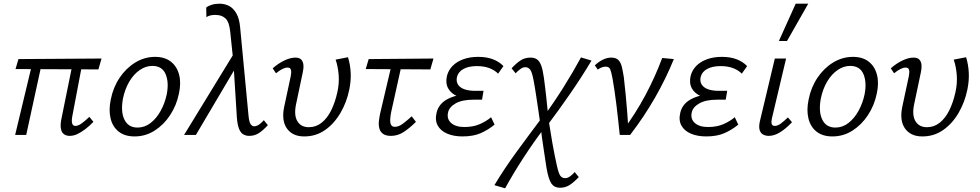

<svg xmlns="http://www.w3.org/2000/svg" viewBox="-20 -731 5307 1040"><path d="M357 5Q339 5 326 -4.5Q313 -14 309.5 -36Q306 -58 314 -94L378 -409H430L371 -98Q369 -87 369 -75.5Q369 -64 373.5 -56.5Q378 -49 389 -49Q403 -49 421.5 -62Q440 -75 464 -98L486 -71Q464 -48 441.5 -31Q419 -14 398.5 -4.5Q378 5 357 5ZM62 0 160 -409H211L122 0ZM513 -355 64 -357 80 -411 530 -414Z M709 8Q656 8 623 -18Q590 -44 579 -89.5Q568 -135 580 -192Q593 -258 628 -310Q663 -362 713 -392.5Q763 -423 820 -423Q872 -423 905 -397.5Q938 -372 950 -327Q962 -282 949 -223Q936 -160 901.5 -107.5Q867 -55 817.5 -23.5Q768 8 709 8ZM725 -40Q764 -40 796 -65Q828 -90 850.5 -131Q873 -172 883 -219Q896 -285 877 -329.5Q858 -374 805 -374Q770 -374 737.5 -352Q705 -330 681 -290Q657 -250 646 -197Q633 -126 654 -83Q675 -40 725 -40Z M1330 5Q1312 5 1297.5 -3.5Q1283 -12 1274.5 -34Q1266 -56 1263 -95L1244 -397L1227 -559Q1222 -611 1202 -630.5Q1182 -650 1149 -650Q1134 -651 1120 -647.5Q1106 -644 1098 -638L1097 -690Q1107 -699 1126.5 -705Q1146 -711 1169 -711Q1196 -711 1219.5 -699.5Q1243 -688 1260 -659Q1277 -630 1281 -580L1326 -106Q1329 -72 1337 -59.5Q1345 -47 1357 -47Q1371 -47 1385 -57.5Q1399 -68 1409 -80L1431 -53Q1406 -26 1383 -10.5Q1360 5 1330 5ZM977 0 1253 -451 1265 -379 1041 0Z M1628 8Q1565 8 1534.5 -34.5Q1504 -77 1519 -151L1555 -319Q1557 -329 1557.5 -339.5Q1558 -350 1554 -357.5Q1550 -365 1537 -365Q1525 -365 1509 -357Q1493 -349 1475 -334L1457 -361Q1488 -388 1520.5 -403.5Q1553 -419 1580 -419Q1602 -419 1612 -408Q1622 -397 1623.5 -379Q1625 -361 1620 -339L1584 -168Q1571 -108 1590.5 -75Q1610 -42 1653 -42Q1692 -42 1722.5 -66.5Q1753 -91 1774 -133.5Q1795 -176 1807 -230Q1818 -278 1814.5 -324Q1811 -370 1798 -408L1865 -421Q1877 -383 1879.5 -339Q1882 -295 1872 -246Q1858 -177 1824 -119Q1790 -61 1740.5 -26.5Q1691 8 1628 8Z M2098 5Q2069 5 2054 -6.5Q2039 -18 2034.5 -36.5Q2030 -55 2032.5 -76Q2035 -97 2039 -116L2108 -409H2162L2098 -120Q2094 -98 2093.5 -81Q2093 -64 2099 -54Q2105 -44 2119 -44Q2139 -44 2161.5 -60.5Q2184 -77 2210 -101L2233 -71Q2200 -38 2167.5 -16.5Q2135 5 2098 5ZM1961 -357 1977 -411 2328 -414 2311 -355Z M2485 8Q2438 8 2402.5 -7Q2367 -22 2351 -51Q2335 -80 2345 -121Q2357 -172 2410.5 -197.5Q2464 -223 2545 -223L2542 -194Q2495 -194 2459 -209Q2423 -224 2407.5 -252.5Q2392 -281 2401 -320Q2409 -351 2431.5 -374Q2454 -397 2489.5 -410Q2525 -423 2570 -423Q2616 -423 2650 -410Q2684 -397 2707 -373L2678 -332Q2661 -350 2632 -361.5Q2603 -373 2563 -373Q2519 -373 2490.5 -357.5Q2462 -342 2455 -313Q2450 -289 2461.5 -272Q2473 -255 2497 -247Q2521 -239 2553 -239H2599L2591 -191H2545Q2483 -191 2448 -171Q2413 -151 2407 -122Q2399 -87 2423.5 -65Q2448 -43 2495 -43Q2543 -43 2578.5 -58.5Q2614 -74 2640 -96L2659 -56Q2625 -28 2584.5 -10Q2544 8 2485 8Z M3013 286Q2983 286 2967 263.5Q2951 241 2940 177Q2933 127 2923.5 67.5Q2914 8 2908 -50Q2902 -95 2895.5 -137.5Q2889 -180 2883 -220.5Q2877 -261 2870 -297Q2862 -340 2852 -353.5Q2842 -367 2825 -367Q2812 -367 2798 -356.5Q2784 -346 2773 -334L2751 -361Q2777 -389 2800 -404Q2823 -419 2854 -419Q2874 -419 2888 -410Q2902 -401 2911 -377.5Q2920 -354 2926 -311Q2929 -287 2932.5 -260Q2936 -233 2939 -204Q2942 -175 2945 -146.5Q2948 -118 2950 -91Q2961 -19 2972 43.5Q2983 106 2996 164Q3005 206 3014.5 220Q3024 234 3041 234Q3055 234 3069 223.5Q3083 213 3093 201L3115 228Q3090 255 3066.5 270.5Q3043 286 3013 286ZM2716 289 2658 272Q2712 182 2778.5 91Q2845 0 2915 -93L2931 -41Q2869 41 2814.5 125Q2760 209 2716 289ZM2938 -43 2922 -96Q2980 -175 3033 -259.5Q3086 -344 3127 -420L3184 -403Q3133 -317 3069.5 -225Q3006 -133 2938 -43Z M3337 0Q3333 -38 3328.5 -80Q3324 -122 3319 -162.5Q3314 -203 3308.5 -240Q3303 -277 3298 -305Q3291 -343 3285 -356.5Q3279 -370 3260 -370Q3250 -370 3238.5 -365.5Q3227 -361 3218 -354L3202 -377Q3223 -397 3246 -408Q3269 -419 3291 -419Q3316 -419 3329 -406.5Q3342 -394 3348 -370Q3354 -346 3359 -313Q3365 -264 3369.5 -214.5Q3374 -165 3378 -115.5Q3382 -66 3383 -17L3353 -22Q3424 -118 3476.5 -216.5Q3529 -315 3567 -417L3630 -411Q3587 -305 3528 -202Q3469 -99 3393 0Z M3805 8Q3758 8 3722.5 -7Q3687 -22 3671 -51Q3655 -80 3665 -121Q3677 -172 3730.5 -197.5Q3784 -223 3865 -223L3862 -194Q3815 -194 3779 -209Q3743 -224 3727.5 -252.5Q3712 -281 3721 -320Q3729 -351 3751.5 -374Q3774 -397 3809.5 -410Q3845 -423 3890 -423Q3936 -423 3970 -410Q4004 -397 4027 -373L3998 -332Q3981 -350 3952 -361.5Q3923 -373 3883 -373Q3839 -373 3810.5 -357.5Q3782 -342 3775 -313Q3770 -289 3781.5 -272Q3793 -255 3817 -247Q3841 -239 3873 -239H3919L3911 -191H3865Q3803 -191 3768 -171Q3733 -151 3727 -122Q3719 -87 3743.5 -65Q3768 -43 3815 -43Q3863 -43 3898.5 -58.5Q3934 -74 3960 -96L3979 -56Q3945 -28 3904.5 -10Q3864 8 3805 8Z M4144 5Q4125 5 4111.5 -3.5Q4098 -12 4094 -29.5Q4090 -47 4096 -74L4177 -414H4238L4161 -89Q4157 -71 4160 -60Q4163 -49 4177 -49Q4192 -49 4209 -61.5Q4226 -74 4248 -95L4270 -69Q4237 -34 4205.5 -14.5Q4174 5 4144 5ZM4199 -509 4290 -711H4358L4243 -509Z M4489 8Q4436 8 4403 -18Q4370 -44 4359 -89.5Q4348 -135 4360 -192Q4373 -258 4408 -310Q4443 -362 4493 -392.5Q4543 -423 4600 -423Q4652 -423 4685 -397.5Q4718 -372 4730 -327Q4742 -282 4729 -223Q4716 -160 4681.5 -107.5Q4647 -55 4597.5 -23.5Q4548 8 4489 8ZM4505 -40Q4544 -40 4576 -65Q4608 -90 4630.5 -131Q4653 -172 4663 -219Q4676 -285 4657 -329.5Q4638 -374 4585 -374Q4550 -374 4517.5 -352Q4485 -330 4461 -290Q4437 -250 4426 -197Q4413 -126 4434 -83Q4455 -40 4505 -40Z M4976 8Q4913 8 4882.5 -34.5Q4852 -77 4867 -151L4903 -319Q4905 -329 4905.5 -339.5Q4906 -350 4902 -357.5Q4898 -365 4885 -365Q4873 -365 4857 -357Q4841 -349 4823 -334L4805 -361Q4836 -388 4868.5 -403.5Q4901 -419 4928 -419Q4950 -419 4960 -408Q4970 -397 4971.5 -379Q4973 -361 4968 -339L4932 -168Q4919 -108 4938.5 -75Q4958 -42 5001 -42Q5040 -42 5070.5 -66.5Q5101 -91 5122 -133.5Q5143 -176 5155 -230Q5166 -278 5162.5 -324Q5159 -370 5146 -408L5213 -421Q5225 -383 5227.5 -339Q5230 -295 5220 -246Q5206 -177 5172 -119Q5138 -61 5088.5 -26.5Q5039 8 4976 8Z"/></svg>

Font: Ysabeau Office
Style: Italic
Weight: 400
Italic angle: -12°
Designer: Christian Thalmann (Catharsis Fonts)
Version: Version 2.001;gftools[0.9.30]; featfreeze: tnum,lnum,ss02